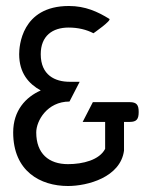

<svg xmlns="http://www.w3.org/2000/svg" viewBox="-20 -610 511 641"><path d="M24 -168C24 -38 115 11 207 11C272 11 382 -18 394 -107V-203H413C436 -203 443 -212 443 -236C443 -259 437 -269 413 -269H290L256 -203H331V-113C312 -76 257 -62 207 -62C143 -62 101 -97 101 -168C101 -206 137 -271 212 -271L246 -337H212C164 -337 116 -359 116 -429C116 -490 155 -518 209 -518C241 -518 269 -511 292 -499C292 -499 354 -542 345 -547C306 -571 265 -590 210 -590C51 -590 44 -454 44 -429C44 -366 76 -330 116 -308C66 -286 24 -241 24 -168Z"/></svg>

Font: Charger Sport
Style: Nrw
Weight: 400
Designer: Jasper
Foundry: Cannot Into Space Fonts
Version: Version 1.1